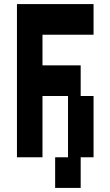

<svg xmlns="http://www.w3.org/2000/svg" viewBox="-20 -750 540 940"><path d="M188 -580V-430H375V-280H438V20H375V170H250V20H313V-280H188V20H63V-730H438V-580Z"/></svg>

Font: 2P VHS
Style: Regular
Weight: 400
Designer: CodeMan38
Foundry: CodeMan38
Version: Version 3.000